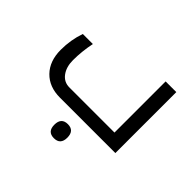

<svg xmlns="http://www.w3.org/2000/svg" viewBox="-151 -690 1080 1080"><g transform="rotate(45 389.0 -150.0)"><path d="M607.9 -78.1H249C220.4 -78.1 197.5 -89.7 180.4 -112.8C163.3 -135.9 154.8 -165.4 154.8 -201.2C154.8 -247.4 159.8 -295.1 169.9 -344.2H89.8C73.2 -296.4 64.9 -246.3 64.9 -193.8C64.9 -134.3 81.9 -87.1 115.7 -52.2C149.6 -17.4 195 0 252 0H692.9V-484.9H607.9ZM389.2 73.7C354.7 73.7 337.4 92.4 337.4 129.9C337.4 167 354.7 185.5 389.2 185.5C423.7 185.5 440.9 167 440.9 129.9C440.9 92.4 423.7 73.7 389.2 73.7Z"/></g></svg>

Font: Droid Sans Arabic
Style: Regular
Weight: 400
Foundry: Ascender Corporation
Version: Version 1.00